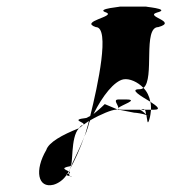

<svg xmlns="http://www.w3.org/2000/svg" viewBox="-20 -779 519 581"><path d="M120 -325C84 -264 94 -208 142 -220C156 -224 171 -234 181 -249C179 -250 181 -251 183 -252C185 -255 186 -257 188 -260C182 -265 159 -270 192 -276C203 -276 192 -363 219 -391C168 -371 127 -348 120 -325ZM270 -697C314 -697 276 -520 253 -428L241 -422C188 -416 242 -409 232 -401C238 -405 243 -409 249 -413C247 -403 244 -394 242 -387C240 -380 238 -372 235 -365C238 -372 242 -380 244 -388C248 -397 248 -406 253 -415C286 -434 319 -447 330 -447C332 -447 333 -448 335 -448L297 -464C285 -452 273 -442 263 -434C290 -489 326 -534 354 -539C372 -542 397 -531 414 -513C449 -540 411 -697 459 -697C520 -714 416 -729 455 -741C502 -753 407 -759 425 -759H340C358 -759 263 -753 302 -741C330 -729 219 -714 270 -697ZM219 -391 232 -401C231 -401 231 -400 230 -400C225 -400 223 -396 219 -391ZM181 -249C183 -248 187 -247 191 -246C190 -248 189 -250 189 -254C187 -253 184 -253 183 -252C182 -251 182 -250 181 -249ZM188 -260H189L191 -266C189 -264 190 -262 188 -260ZM232 -401C233 -401 232 -401 232 -401ZM189 -260C188 -258 189 -256 189 -254H190C193 -256 191 -258 189 -260ZM191 -266C206 -293 222 -328 235 -365C219 -324 199 -288 191 -266ZM191 -246C193 -245 194 -244 196 -244C199 -244 196 -245 191 -246ZM339 -478C320 -478 339 -461 338 -452C346 -461 403 -478 361 -478ZM335 -448 386 -438C392 -438 412 -435 423 -431C426 -415 426 -398 432 -418C435 -428 436 -438 437 -447H418C421 -444 421 -439 422 -433C416 -438 408 -446 404 -446C404 -447 407 -447 407 -447H352C342 -447 338 -448 338 -450C337 -449 336 -448 335 -448ZM338 -450V-452ZM402 -509C370 -509 407 -488 435 -471C432 -487 425 -502 414 -513C410 -510 407 -509 402 -509ZM407 -447H418C416 -450 412 -450 407 -447ZM435 -471C437 -463 437 -455 437 -447H446C469 -447 455 -458 435 -471ZM426 -430C427 -429 428 -429 429 -428C430 -426 428 -428 426 -430Z"/></svg>

Font: bitstorm
Style: ulcnobl
Weight: 400
Version: Version 0.2